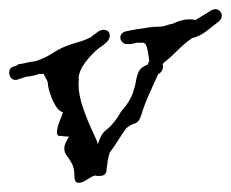

<svg xmlns="http://www.w3.org/2000/svg" viewBox="-30 -374 503 418"><path d="M132 9Q132 -8 126.5 -18Q121 -28 115.5 -35Q110 -42 110 -51Q110 -59 116 -69L118 -73L120 -76Q119 -77 113 -77Q107 -77 105 -78H100Q94 -78 94 -86Q94 -96 100 -110.5Q106 -125 107 -130Q99 -131 91.5 -143Q84 -155 79 -170.5Q74 -186 74 -195Q72 -200 69.5 -204.5Q67 -209 65 -213H55Q41 -208 27 -207L9 -201Q7 -200 4 -200Q-3 -200 -6.5 -205Q-10 -210 -10 -216Q-10 -226 -1 -229L6 -231Q9 -235 17 -235Q19 -236 22 -236Q29 -238 35 -239Q41 -240 48 -241Q69 -248 86.5 -259.5Q104 -271 126 -278Q137 -281 147.5 -284.5Q158 -288 168 -293Q172 -297 176.5 -300Q181 -303 185 -306Q190 -309 195 -309Q209 -309 209 -296Q209 -291 204 -284Q200 -280 195 -276Q190 -272 185 -269Q169 -256 155.5 -238Q142 -220 141 -203L142 -202Q141 -199 141 -191Q141 -167 151 -138.5Q161 -110 171.5 -88Q182 -66 183 -60Q190 -83 201 -91Q212 -99 225 -117Q226 -119 231 -127Q236 -135 237 -135Q253 -154 258.5 -169.5Q264 -185 266 -197.5Q268 -210 272.5 -219Q277 -228 291 -233L295 -241Q294 -251 291 -266Q288 -281 281 -281H268Q264 -280 259.5 -279Q255 -278 250 -278H247Q240 -278 236 -282.5Q232 -287 232 -292Q232 -303 245 -306Q250 -307 255 -308Q260 -309 266 -310Q279 -312 292 -314Q305 -316 318 -316Q325 -316 331.5 -318.5Q338 -321 345 -322Q355 -327 365 -329.5Q375 -332 383 -332Q392 -332 395 -330L431 -352Q433 -353 435 -353.5Q437 -354 439 -354Q445 -354 449 -349.5Q453 -345 453 -340Q453 -333 446 -327Q433 -317 419 -306Q405 -295 388 -291Q378 -284 368.5 -275.5Q359 -267 351 -259Q347 -255 340.5 -249Q334 -243 327 -238L324 -234L325 -231Q325 -218 314 -212Q304 -190 294 -167.5Q284 -145 278 -125Q273 -108 264 -105.5Q255 -103 245 -95Q235 -81 226.5 -67.5Q218 -54 209 -42Q206 -33 204.5 -23.5Q203 -14 202 -5Q202 9 187 9Q185 9 182 9Q179 9 177 8Q170 10 159.5 17Q149 24 141 24Q132 24 132 9Z"/></svg>

Font: Are You Serious
Style: Regular
Weight: 400
Designer: Robert E. Leuschke
Foundry: Robert E. Leuschke
Version: Version 1.100